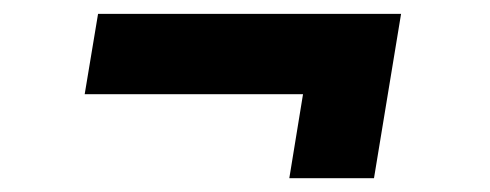

<svg xmlns="http://www.w3.org/2000/svg" viewBox="-20 -402 714 280"><path d="M401.9 -142.1 421.9 -264.6H103.5L123 -381.8H564.9L525.4 -142.1Z"/></svg>

Font: Inter 18pt
Style: Bold Italic
Weight: 700
Italic angle: -9.3988°
Designer: Rasmus Andersson
Foundry: rsms
Version: Version 4.001;git-66647c0bb